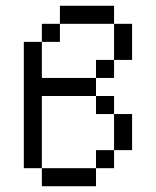

<svg xmlns="http://www.w3.org/2000/svg" viewBox="-20 -645 540 665"><path d="M375 -562.5H187.5V-625H375ZM62.5 -500H125V-375H312.5V-312.5H125V-62.5H62.5ZM125 -62.5H312.5V0H125ZM125 -562.5H187.5V-500H125ZM312.5 -125H375V-62.5H312.5ZM312.5 -312.5H375V-250H312.5ZM312.5 -437.5H375V-375H312.5ZM375 -250H437.5V-125H375ZM375 -562.5H437.5V-437.5H375Z"/></svg>

Font: 寒蝉点阵体 16px
Style: Regular
Weight: 400
Designer: Designed by Warren2060
Foundry: ChillType
Version: Version 1.000